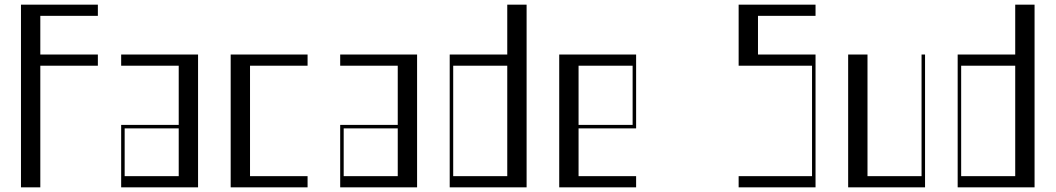

<svg xmlns="http://www.w3.org/2000/svg" viewBox="-20 -804 4530 824"><path d="M70 -784H400V-736H153V-570H400V-522H153V0H70Z M500 -268H747V-522H500V-570H830V0H500ZM747 -48V-253H515V-48Z M970 -570H1300V-522H1053V-48H1300V0H970Z M1440 -268H1687V-522H1440V-570H1770V0H1440ZM1687 -48V-253H1455V-48Z M1910 -570H2157V-784H2240V0H1910ZM2157 -48V-522H1925V-48Z M2380 -570H2710V-253H2463V-48H2710V0H2380ZM2695 -268V-522H2463V-268Z M3150 -48H3465V-522H3150V-784H3480V-736H3233V-570H3480V0H3150Z M3620 -570H3703V-48H3935V-570H3950V0H3620Z M4090 -570H4337V-784H4420V0H4090ZM4337 -48V-522H4105V-48Z"/></svg>

Font: Facade Sud
Style: Regular
Weight: 100
Designer: Éléonore Fines
Foundry: Velvetyne Type Foundry
Version: Version 1.001;Glyphs 3.2 (3202)